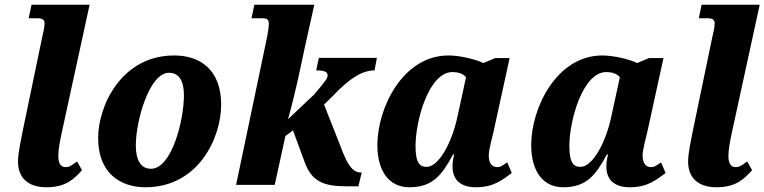

<svg xmlns="http://www.w3.org/2000/svg" viewBox="-20 -780 3225 810"><path d="M176 10C259 10 293 -26 326 -62L305 -99C279 -79 271 -75 256 -75C233 -75 226 -97 226 -122C226 -148 232 -180 240 -218L358 -760H113L101 -703H137C160 -703 168 -696 168 -682C168 -662 162 -643 158 -623L85 -272C67 -184 56 -135 56 -98C56 -33 95 10 176 10Z M594 10C816 10 913 -197 913 -339C913 -486 824 -546 715 -546C493 -546 394 -335 394 -197C394 -54 483 10 594 10ZM617 -68C576 -68 553 -102 553 -166C553 -271 610 -473 693 -473C733 -473 756 -442 756 -378C756 -274 705 -68 617 -68Z M1506 -52C1476 -52 1451 -65 1413 -172L1347 -339L1380 -371C1458 -454 1511 -483 1560 -483L1570 -536H1325L1314 -483C1354 -483 1362 -475 1362 -461C1362 -452 1358 -443 1305 -381L1195 -277C1225 -383 1244 -477 1265 -576L1306 -760H1053L1041 -703H1085C1106 -703 1114 -699 1114 -680C1114 -661 1110 -644 1107 -625L976 0H1139L1184 -206L1216 -230L1262 -105C1292 -15 1343 6 1442 6H1492Z M1707 10C1804 10 1844 -40 1891 -128H1896C1891 -107 1889 -92 1889 -78C1889 -17 1928 10 1988 10C2068 10 2104 -26 2139 -50L2120 -95C2102 -84 2095 -75 2077 -75C2056 -75 2042 -91 2042 -125C2042 -149 2058 -206 2062 -224L2130 -535H2069L2019 -514C1989 -529 1922 -546 1872 -546C1679 -546 1572 -324 1572 -168C1572 -60 1620 10 1707 10ZM1780 -76C1753 -76 1733 -89 1733 -164C1733 -271 1789 -476 1889 -476C1911 -476 1934 -470 1946 -454L1911 -293C1887 -176 1830 -76 1780 -76Z M2356 10C2453 10 2493 -40 2540 -128H2545C2540 -107 2538 -92 2538 -78C2538 -17 2577 10 2637 10C2717 10 2753 -26 2788 -50L2769 -95C2751 -84 2744 -75 2726 -75C2705 -75 2691 -91 2691 -125C2691 -149 2707 -206 2711 -224L2779 -535H2718L2668 -514C2638 -529 2571 -546 2521 -546C2328 -546 2221 -324 2221 -168C2221 -60 2269 10 2356 10ZM2429 -76C2402 -76 2382 -89 2382 -164C2382 -271 2438 -476 2538 -476C2560 -476 2583 -470 2595 -454L2560 -293C2536 -176 2479 -76 2429 -76Z M3003 10C3086 10 3120 -26 3153 -62L3132 -99C3106 -79 3098 -75 3083 -75C3060 -75 3053 -97 3053 -122C3053 -148 3059 -180 3067 -218L3185 -760H2940L2928 -703H2964C2987 -703 2995 -696 2995 -682C2995 -662 2989 -643 2985 -623L2912 -272C2894 -184 2883 -135 2883 -98C2883 -33 2922 10 3003 10Z"/></svg>

Font: Noto Serif SemiCondensed Extra
Style: Italic
Weight: 800
Width: 4
Italic angle: -12°
Designer: Monotype Design Team
Foundry: Monotype Imaging Inc.
Version: Version 1.901